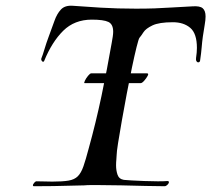

<svg xmlns="http://www.w3.org/2000/svg" viewBox="-20 -658 732 665"><path d="M97 -13Q94 -13 94 -16Q94 -20 99 -25.5Q104 -31 108 -30Q123 -30 136.5 -29.5Q150 -29 161 -29Q197 -29 217.5 -32.5Q238 -36 249.5 -47.5Q261 -59 269 -82Q277 -105 287 -143Q312 -233 331.5 -325.5Q351 -418 367 -510Q369 -521 370.5 -531Q372 -541 372 -548Q372 -574 355.5 -582Q339 -590 298 -590Q238 -590 199 -551.5Q160 -513 133 -447Q132 -444 129 -444Q127 -444 124.5 -447.5Q122 -451 123 -455Q128 -467 134 -487.5Q140 -508 149 -532Q160 -561 168.5 -585.5Q177 -610 191 -625Q205 -640 232 -638Q270 -635 328.5 -631.5Q387 -628 451 -628Q487 -628 515.5 -629Q544 -630 574 -632Q604 -634 646 -636Q672 -638 682 -629.5Q692 -621 692 -601Q692 -589 689 -572Q685 -549 682.5 -531Q680 -513 678.5 -494Q677 -475 673 -448Q672 -442 666 -442Q663 -442 660.5 -446Q658 -450 659 -457Q662 -477 662 -492Q662 -542 639 -561.5Q616 -581 579 -581Q531 -581 508 -570Q485 -559 477 -546.5Q469 -534 463 -527Q460 -523 453 -495Q446 -467 437 -424Q428 -381 419 -333Q410 -285 402 -240Q394 -195 389 -163Q384 -131 384 -121Q384 -115 383 -105.5Q382 -96 382 -85Q382 -68 387 -53Q392 -38 409 -35Q417 -34 436.5 -33Q456 -32 480.5 -31Q505 -30 527 -30Q549 -30 560 -31Q565 -31 565 -27Q565 -23 560 -18Q555 -13 550 -13Q524 -13 484 -14Q444 -15 400.5 -16Q357 -17 320 -17Q307 -17 294.5 -17Q282 -17 272 -16Q258 -16 229 -15Q200 -14 165 -13.5Q130 -13 98 -13ZM273 -370Q270 -370 274 -378.5Q278 -387 285 -395.5Q292 -404 296 -404H489Q496 -404 491.5 -395.5Q487 -387 479.5 -378.5Q472 -370 467 -370Z"/></svg>

Font: Kings
Style: Regular
Weight: 400
Designer: Robert E. Leuschke
Foundry: Robert E. Leuschke
Version: Version 1.010; ttfautohint (v1.8.3)